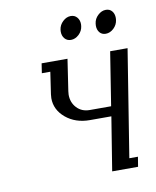

<svg xmlns="http://www.w3.org/2000/svg" viewBox="-65 -570 503 621"><g transform="rotate(-10 186.0 -259.0)"><path d="M85 -352.1 89.8 -383.8H174.8L159.2 -279.8Q158.2 -272 158.2 -268.6Q158.2 -242.7 174.6 -225.3Q190.9 -208 216.8 -208H287.1L314.9 -383.8H372.1L315.9 -32.2H344.2L338.9 0H253.9L282.2 -175.8H211.9Q164.6 -175.8 132.8 -202.4Q101.1 -229 101.1 -267.1Q101.1 -271 102.1 -279.8L112.8 -352.1ZM168.5 -473.6Q168.5 -478 168.9 -480Q170.9 -495.6 182.9 -506.8Q194.8 -518.1 209 -518.1Q221.7 -518.1 229.5 -509Q237.3 -500 237.3 -486.3Q237.3 -481.9 236.8 -480Q234.9 -464.4 222.9 -453.1Q210.9 -441.9 196.8 -441.9Q184.1 -441.9 176.3 -450.9Q168.5 -460 168.5 -473.6ZM283.7 -473.1Q283.7 -477.5 284.2 -480Q286.1 -495.6 298.1 -506.8Q310.1 -518.1 324.2 -518.1Q336.9 -518.1 344.2 -509.3Q351.6 -500.5 351.6 -486.8Q351.6 -482.4 351.1 -480Q349.1 -464.4 337.2 -453.1Q325.2 -441.9 311 -441.9Q298.3 -441.9 291 -450.7Q283.7 -459.5 283.7 -473.1Z"/></g></svg>

Font: Gawaa
Style: Italic
Weight: 400
Designer: T. Christopher White
Version: Version 1.0